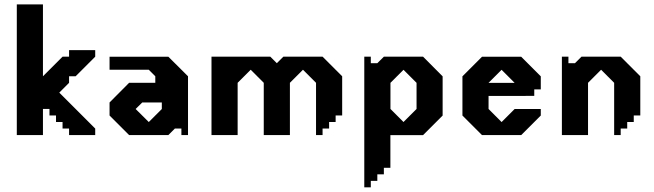

<svg xmlns="http://www.w3.org/2000/svg" viewBox="-20 -603 2921 857"><path d="M288.3 -233.4V-262.5H317.5L405 -350V-379.2H288.3V-350H259.2L171.7 -262.5V-583.3H55V0H171.7V-116.7H200.8V-87.5H230V-58.4H259.2V-29.2H288.3V0H405V-29.2L244.6 -189.6L259.2 -204.2Z M731.4 -349.9H469V-291.6H644.1L673.2 -262.5V-233.4H556.3L469 -145.6V-87.4L556.3 -0.1H731.4L760.5 -29.2H789.7V-0.1H819.2V-262.5ZM702.3 -116.5 644.1 -58.3 585.4 -116.5 614.9 -145.6H702.3Z M1419.8 -350H1244.8L1215.6 -320.9L1186.5 -350H924V0H1040.7V-233.4L1099 -291.7L1157.3 -233.4V0H1274V-233.4L1332.3 -291.7L1390.6 -233.4V0H1419.8V-29.2H1449V-58.4H1478.1V-87.5H1507.3V-262.5Z M1868.4 -350H1693.4L1664.2 -320.9H1635.1V-350H1606V233.3H1635.1V204.2H1664.2V175.1H1693.4V146H1722.5V0.2H1868.3L1955.7 -87.2V-262.2ZM1839.3 -116.7 1781 -58.4 1722.8 -116.7V-233.3L1781 -291.5L1839.3 -233.3Z M2364.7 -175V-204.1H2393.8V-262.3L2306.4 -349.7H2131.4L2044.1 -262.3V-87.3L2131.4 0H2306.4L2393.8 -87.3V-116.5H2277.1L2218.9 -58.2L2160.7 -116.5V-174.7ZM2218.8 -291.5 2277 -233.2H2160.6Z M2750.5 -350H2575.5L2546.3 -320.9H2517.2V-350H2488V0H2604.7V-233.4L2663 -291.7L2721.3 -233.4V0H2750.5V-29.2H2779.6V-58.4H2808.8V-87.5H2838V-262.5Z"/></svg>

Font: Stepalange Short
Style: Regular
Weight: 400
Designer: Szymon Furjan
Version: Version 1.001;Fontself Maker 3.5.8